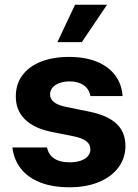

<svg xmlns="http://www.w3.org/2000/svg" viewBox="-20 -776 579 806"><path d="M272.6 -434.3Q249.2 -434.3 230.4 -427.7Q211.7 -421 200.9 -408.5Q190.1 -396 190.1 -380.2Q189.6 -361.6 205.9 -348Q222.3 -334.4 258.3 -327L354 -307.5Q431.3 -292 469 -256.6Q506.6 -221.2 506.6 -163.9Q506.6 -112.5 477.2 -73Q447.8 -33.6 394.9 -11.7Q341.9 10.2 271.5 10.2Q200.9 10.2 149.4 -9.9Q97.8 -30.1 68.1 -67.6Q38.3 -105.2 32 -156.9H177.4Q183.6 -126.6 207.7 -110.6Q231.9 -94.6 271.8 -94.6Q297.8 -94.6 317.6 -101Q337.5 -107.5 348.5 -119.9Q359.4 -132.4 359.4 -149.1Q359.4 -170.2 342 -183.5Q324.6 -196.7 287.5 -204.2L199.6 -221.7Q123.7 -236.6 84.8 -274.9Q45.9 -313.2 46.4 -371.5Q46.4 -422.5 73.8 -459.8Q101.2 -497.1 151.7 -517.1Q202.2 -537.1 270.4 -537.1Q336.8 -537.1 386.1 -517.1Q435.4 -497.1 463.4 -460Q491.4 -422.8 494.6 -372.7H359.5Q354.6 -401.8 331.6 -418Q308.6 -434.3 272.6 -434.3ZM295 -756.1H429.3L323.6 -599.2H221Z"/></svg>

Font: Pretendard Std Variable
Style: Regular
Weight: 400
Designer: Base glyphs from Inter by Rasmus Andersson; Hangeul glyphs from Noto Sans CJK(Source Han Sans) by Jang Soo-young and Kan
Foundry: Kil Hyung-jin
Version: Version 1.309;Glyphs 3.2 (3225)